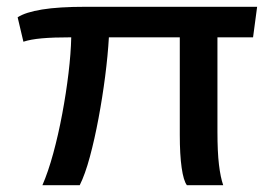

<svg xmlns="http://www.w3.org/2000/svg" viewBox="-20 -546 812 566"><path d="M105 0Q122 -39 137 -94Q152 -149 163.5 -210.5Q175 -272 182 -330.5Q189 -389 190 -436Q137 -436 103.5 -433Q70 -430 49 -423L32 -495Q55 -510 104 -518Q153 -526 233 -526H738L726 -436H621V-158Q621 -98 625.5 -60.5Q630 -23 638 0H531Q521 -13 515.5 -51.5Q510 -90 510 -149V-436H301Q298 -383 290 -321Q282 -259 270.5 -197.5Q259 -136 245 -84Q231 -32 215 0Z"/></svg>

Font: Archivo SemiExpanded Medium
Style: Regular
Weight: 500
Width: 6
Designer: Hector Gatti
Foundry: Omnibus-Type
Version: Version 2.001; ttfautohint (v1.8.3)